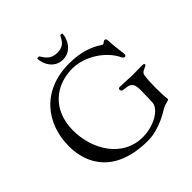

<svg xmlns="http://www.w3.org/2000/svg" viewBox="-231 -1078 1279 1279"><g transform="rotate(-45 409.0 -438.5)"><path d="M308 -891C308 -844 343 -765 426 -765C509 -765 545 -849 545 -891C545 -893 539 -894 534 -894H530C517 -894 513 -824 432 -824C348 -824 337 -894 324 -894H319C314 -894 308 -893 308 -891ZM44 -329C44 -158 142 17 444 17C555 17 658 -53 670 -60C705 -79 733 -75 733 -87C733 -98 728 -110 728 -199C728 -242 730 -280 735 -311C740 -341 789 -341 789 -357C789 -365 777 -366 773 -366C770 -366 724 -365 678 -365C653 -365 592 -370 567 -370C553 -370 549 -365 549 -359C549 -339 566 -339 586 -337C601 -335 618 -333 630 -321C640 -311 647 -294 647 -265C647 -224 645 -147 644 -139C635 -79 539 -24 435 -24C247 -24 138 -203 138 -384C138 -575 266 -680 426 -680C542 -680 666 -600 712 -499C715 -492 723 -487 729 -487C733 -487 741 -488 741 -504C741 -516 729 -577 727 -643C727 -654 722 -663 712 -663C704 -663 691 -648 684 -648C675 -648 605 -719 435 -719C179 -719 44 -542 44 -329Z"/></g></svg>

Font: OFL Sorts Mill Goudy
Style: Regular
Weight: 500
Version: Version 003.000